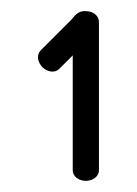

<svg xmlns="http://www.w3.org/2000/svg" viewBox="-20 -725 246 345"><path d="M134.4 -705C119 -706.2 112.9 -694.5 108.3 -689.7C108 -689.3 53.1 -634.4 53 -634.4C45.1 -626.4 47.7 -612.9 56.2 -604.3C64.8 -595.8 78.3 -593.1 86.3 -601.1L110.7 -625.5C110.7 -545.3 110.7 -419 110.7 -419C110.7 -407.7 122.1 -400 134.2 -400C146.3 -400 157.8 -407.6 157.8 -419V-686.1C157.4 -697.4 146.6 -705 134.4 -705Z"/></svg>

Font: Hi.
Style: Bold
Weight: 400
Designer: Mew Too, Robert Jablonski
Foundry: Cannot Into Space Fonts
Version: Version 1.996